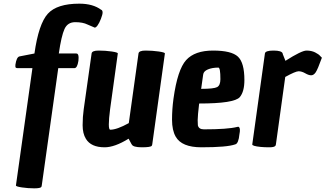

<svg xmlns="http://www.w3.org/2000/svg" viewBox="-20 -788 1777 1048"><path d="M77 -416Q64 -416 64 -424V-434Q70 -476 86 -480L168 -496Q191 -658 241 -713Q291 -768 413 -768Q488 -768 533 -734H534Q540 -730 540 -719.5Q540 -709 531 -685.5Q522 -662 512 -648.5Q502 -635 495 -638Q493 -638 493 -639L458 -654Q432 -667 390.5 -667Q349 -667 332 -629.5Q315 -592 301 -496H397Q409 -496 409 -473Q409 -466 408 -456Q402 -416 386 -416H298L208 224Q207 230 206 232Q201 240 167 240Q133 240 99.5 235Q66 230 67 224L157 -416Z M551 16Q477 16 449 -30Q431 -59 431 -104.5Q431 -150 437 -192L480 -496Q482 -512 518.5 -512Q555 -512 589.5 -507Q624 -502 623 -496L581 -192Q574 -138 574 -109Q574 -80 582 -80Q618 -80 683 -116L736 -496Q738 -512 774.5 -512Q811 -512 846 -507Q881 -502 880 -496L811 0Q810 6 808 8Q802 16 754 16Q706 16 699 0L698 -1L682 -31Q606 16 551 16Z M1079 16Q972 16 939 -42Q919 -77 919 -134.5Q919 -192 927 -250Q949 -408 996 -460Q1043 -512 1143 -512Q1243 -512 1278.5 -479Q1314 -446 1314 -351Q1314 -288 1289 -258Q1259 -223 1067 -223Q1059 -155 1059 -132.5Q1059 -110 1060 -104Q1065 -82 1093 -82Q1222 -82 1274 -95Q1275 -95 1278.5 -96Q1282 -97 1285 -94Q1293 -85 1287 -56Q1282 -4 1264 0Q1220 16 1079 16ZM1183 -356Q1183 -419 1172 -419Q1138 -419 1114.5 -409Q1091 -399 1089 -381L1078 -303Q1147 -303 1165 -312.5Q1183 -322 1183 -356Z M1538 -456Q1626 -512 1653 -512Q1680 -512 1700 -502Q1720 -492 1728 -482L1737 -473Q1714 -409 1703 -393Q1692 -377 1678.5 -377Q1665 -377 1646 -388Q1627 -399 1610 -399Q1593 -399 1537 -368L1486 0Q1485 6 1483 8Q1477 16 1450 16Q1423 16 1403 14Q1355 9 1357 0L1426 -496Q1428 -512 1473 -512Q1518 -512 1523 -496V-494Z"/></svg>

Font: Chau Philomene One
Style: Italic
Weight: 400
Designer: Vicente Lamonaca
Foundry: TipoType
Version: Version 1.001